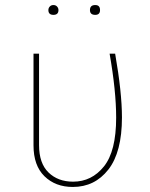

<svg xmlns="http://www.w3.org/2000/svg" viewBox="-20 -732 597 762"><path d="M415 -519H437Q464 -365 464 -266Q464 -128 410 -59Q356 10 269 10Q200 10 156.5 -32.5Q113 -75 113 -155V-519H135V-156Q135 -84 172.5 -47.5Q210 -11 270 -11Q344 -11 392.5 -71.5Q441 -132 441 -265Q441 -371 415 -519ZM358 -712Q377 -712 377 -692Q377 -673 358 -673Q337 -673 337 -692Q337 -712 358 -712ZM212 -692Q212 -673 192 -673Q172 -673 172 -692Q172 -700 177.5 -706Q183 -712 192 -712Q201 -712 206.5 -706Q212 -700 212 -692Z"/></svg>

Font: FiraSans
Style: Regular
Weight: 150
Designer: Carrois Corporate & Edenspiekermann AG
Foundry: Carrois Corporate GbR & Edenspiekermann AG
Version: Version 3.106;PS 003.106;hotconv 1.0.70;makeotf.lib2.5.58329